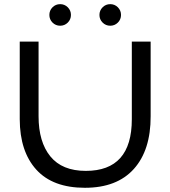

<svg xmlns="http://www.w3.org/2000/svg" viewBox="-20 -891 817 921"><path d="M305.2 -782.7Q290 -767.6 268.6 -767.6Q247.1 -767.6 231.9 -782.7Q216.8 -797.9 216.8 -819.3Q216.8 -840.8 231.9 -856Q247.1 -871.1 268.6 -871.1Q290 -871.1 305.2 -856Q320.3 -840.8 320.3 -819.3Q320.3 -797.9 305.2 -782.7ZM545.4 -782.7Q530.3 -767.6 508.8 -767.6Q487.3 -767.6 472.2 -782.7Q457 -797.9 457 -819.3Q457 -840.8 472.2 -856Q487.3 -871.1 508.8 -871.1Q530.3 -871.1 545.4 -856Q560.5 -840.8 560.5 -819.3Q560.5 -797.9 545.4 -782.7ZM74.7 -318.8V-691.4H165V-333.5Q165 -210 221.7 -140.6Q278.3 -71.3 391.6 -71.3Q612.3 -71.3 612.3 -318.8V-691.4H702.6V-333.5Q703.1 -170.9 622.1 -80.6Q541 9.8 387.2 9.8Q233.4 9.8 154.3 -77.1Q75.2 -164.1 74.7 -318.8Z"/></svg>

Font: Spinnaker
Style: Regular
Weight: 400
Designer: Elena Albertoni
Foundry: Elena Albertoni
Version: Version 1.001